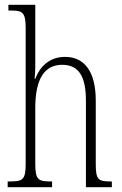

<svg xmlns="http://www.w3.org/2000/svg" viewBox="-20 -780 508 800"><path d="M12 0H197V-24H193C138 -24 127 -31 127 -99V-330C127 -451 165 -510 239 -510C312 -510 338 -456 338 -360V0H446V-24H439C388 -24 379 -33 379 -98V-361C379 -483 331 -543 251 -543C183 -543 145 -499 127 -452H124C126 -468 127 -486 127 -503V-760H15V-736H29C75 -736 87 -727 87 -661V-100C87 -31 76 -24 21 -24H12Z"/></svg>

Font: Noto Serif Armenian ExtraCondensed ExtraLight
Style: Regular
Weight: 200
Width: 2
Designer: Monotype Design Team
Foundry: Monotype Imaging Inc.
Version: Version 2.008